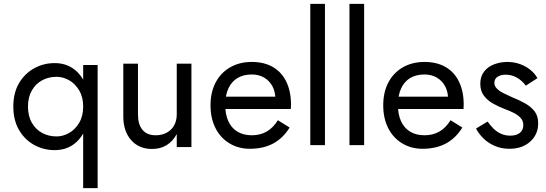

<svg xmlns="http://www.w3.org/2000/svg" viewBox="-20 -776 2828 995"><path d="M411 199H486V-439H411ZM49 -224Q49 -154 78 -103.5Q107 -53 156 -25.5Q205 2 263 2Q318 2 358 -25.5Q398 -53 421 -103.5Q444 -154 444 -224Q444 -294 421 -344Q398 -394 358 -421.5Q318 -449 263 -449Q205 -449 156 -421.5Q107 -394 78 -344Q49 -294 49 -224ZM125 -224Q125 -273 145.5 -308Q166 -343 199.5 -360.5Q233 -378 273 -378Q306 -378 337.5 -360.5Q369 -343 390 -308Q411 -273 411 -224Q411 -174 390 -139Q369 -104 337.5 -86.5Q306 -69 273 -69Q233 -69 199.5 -86.5Q166 -104 145.5 -139Q125 -174 125 -224Z M695 -183V-446H619V-173Q619 -96 659.5 -50Q700 -4 768 -4Q811 -4 843 -23.5Q875 -43 896 -81V-14H972V-446H896V-183Q896 -151 882.5 -126.5Q869 -102 844 -88.5Q819 -75 787 -75Q742 -75 718.5 -103Q695 -131 695 -183Z M1275 -5Q1345 -5 1396 -32.5Q1447 -60 1481 -115L1420 -153Q1396 -114 1362.5 -94.5Q1329 -75 1285 -75Q1241 -75 1210 -94Q1179 -113 1163 -148.5Q1147 -184 1147 -235Q1148 -284 1164 -318.5Q1180 -353 1210.5 -371.5Q1241 -390 1285 -390Q1321 -390 1348.5 -374Q1376 -358 1391.5 -329.5Q1407 -301 1407 -263Q1407 -256 1404 -246.5Q1401 -237 1398 -232L1428 -275H1118V-211H1487Q1487 -213 1487.5 -220Q1488 -227 1488 -234Q1488 -302 1464 -352Q1440 -402 1394.5 -428.5Q1349 -455 1285 -455Q1221 -455 1172.5 -427Q1124 -399 1097.5 -348.5Q1071 -298 1071 -230Q1071 -163 1096.5 -112.5Q1122 -62 1168.5 -33.5Q1215 -5 1275 -5Z M1588 -756V-24H1664V-756Z M1791 -756V-24H1867V-756Z M2170 -5Q2240 -5 2291 -32.5Q2342 -60 2376 -115L2315 -153Q2291 -114 2257.5 -94.5Q2224 -75 2180 -75Q2136 -75 2105 -94Q2074 -113 2058 -148.5Q2042 -184 2042 -235Q2043 -284 2059 -318.5Q2075 -353 2105.5 -371.5Q2136 -390 2180 -390Q2216 -390 2243.5 -374Q2271 -358 2286.5 -329.5Q2302 -301 2302 -263Q2302 -256 2299 -246.5Q2296 -237 2293 -232L2323 -275H2013V-211H2382Q2382 -213 2382.5 -220Q2383 -227 2383 -234Q2383 -302 2359 -352Q2335 -402 2289.5 -428.5Q2244 -455 2180 -455Q2116 -455 2067.5 -427Q2019 -399 1992.5 -348.5Q1966 -298 1966 -230Q1966 -163 1991.5 -112.5Q2017 -62 2063.5 -33.5Q2110 -5 2170 -5Z M2507 -146 2447 -110Q2460 -84 2484 -60Q2508 -36 2542.5 -20.5Q2577 -5 2620 -5Q2687 -5 2728 -42.5Q2769 -80 2769 -136Q2769 -175 2750.5 -199Q2732 -223 2701 -240.5Q2670 -258 2632 -273Q2610 -283 2589.5 -293Q2569 -303 2555.5 -316.5Q2542 -330 2542 -346Q2542 -368 2559 -378.5Q2576 -389 2600 -389Q2633 -389 2660 -373Q2687 -357 2705 -332L2765 -371Q2752 -395 2728.5 -414Q2705 -433 2674.5 -444Q2644 -455 2609 -455Q2574 -455 2541.5 -443Q2509 -431 2489 -405.5Q2469 -380 2469 -342Q2469 -304 2488.5 -279Q2508 -254 2536.5 -238.5Q2565 -223 2593 -212Q2618 -203 2640.5 -192Q2663 -181 2677.5 -165.5Q2692 -150 2692 -128Q2692 -102 2674 -87.5Q2656 -73 2624 -73Q2598 -73 2576 -83Q2554 -93 2537 -110Q2520 -127 2507 -146Z"/></svg>

Font: SpinnyJost Regular
Style: Regular
Weight: 400
Version: Version 3.710